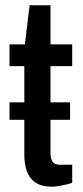

<svg xmlns="http://www.w3.org/2000/svg" viewBox="-20 -694 315 726"><path d="M16 -241V-307H245V-241ZM177 12Q136 12 113 -4.5Q90 -21 81 -48.5Q72 -76 72 -107V-444H16V-526H74L92 -674H171V-526H253V-444H171V-116Q171 -93 179 -82Q187 -71 208 -71H253V-3Q243 1 229.5 4Q216 7 202.5 9.5Q189 12 177 12Z"/></svg>

Font: Archivo SemiCondensed Medium
Style: Regular
Weight: 500
Width: 4
Designer: Hector Gatti
Foundry: Omnibus-Type
Version: Version 2.001